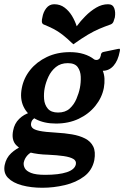

<svg xmlns="http://www.w3.org/2000/svg" viewBox="-62 -697 586 906"><path d="M258 -399Q224 -399 201.5 -380.5Q179 -362 166.5 -335Q154 -308 149 -282Q144 -257 146 -230Q148 -203 163.5 -184.5Q179 -166 212 -166Q246 -166 266.5 -184.5Q287 -203 298.5 -230Q310 -257 315 -282Q320 -308 319 -335Q318 -362 304.5 -380.5Q291 -399 258 -399ZM101 15Q80 22 67 36.5Q54 51 50 70Q48 83 55 96.5Q62 110 84.5 119Q107 128 151 128Q216 128 253.5 115.5Q291 103 296 78Q299 62 284 53Q269 44 238.5 39.5Q208 35 164 33Q118 32 77.5 22Q37 12 14 -12.5Q-9 -37 0 -81Q6 -114 28.5 -136Q51 -158 80 -166L111 -144Q104 -142 98.5 -138Q93 -134 89.5 -128.5Q86 -123 85 -117Q82 -104 90 -94.5Q98 -85 124 -79.5Q150 -74 204 -71Q242 -69 277.5 -63Q313 -57 339.5 -43.5Q366 -30 378 -5.5Q390 19 383 59Q373 107 335 135.5Q297 164 244 176.5Q191 189 138 189Q85 189 42 177.5Q-1 166 -24 142.5Q-47 119 -40 82Q-33 48 -9.5 26Q14 4 44 -8ZM202 -114Q146 -114 106.5 -135Q67 -156 49 -194Q31 -232 41 -282Q50 -329 80.5 -367Q111 -405 159 -428Q207 -451 268 -451Q304 -451 333 -442Q362 -433 382 -417Q385 -415 388.5 -414.5Q392 -414 394 -414Q400 -414 405.5 -418.5Q411 -423 414 -436V-439Q415 -444 418 -447.5Q421 -451 427 -452L494 -466Q498 -467 501 -467Q506 -467 503 -454Q495 -411 474 -387Q453 -363 423 -363Q430 -346 431 -325.5Q432 -305 428 -282Q419 -236 388 -197.5Q357 -159 309.5 -136.5Q262 -114 202 -114ZM300 -573Q318 -598 341.5 -621.5Q365 -645 392 -661Q419 -677 448 -677Q470 -677 477 -658.5Q484 -640 480 -615Q477 -604 473.5 -595Q470 -586 461 -582Q430 -571 405.5 -560.5Q381 -550 353 -533.5Q325 -517 284 -488Q254 -517 232.5 -533.5Q211 -550 190.5 -560.5Q170 -571 143 -582Q136 -586 135.5 -595Q135 -604 138 -615Q142 -640 156.5 -658.5Q171 -677 194 -677Q222 -677 243 -661Q264 -645 278 -621.5Q292 -598 300 -573Z"/></svg>

Font: Young Serif Light
Style: Italic
Weight: 300
Italic angle: -10.979°
Designer: Bastien Sozeau
Foundry: NBR — Bastien Sozeau
Version: Version 5.001